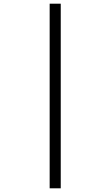

<svg xmlns="http://www.w3.org/2000/svg" viewBox="-20 -780 599 1040"><path d="M249 240H309V-760H249Z"/></svg>

Font: Noto Serif Display SemiBold
Style: Regular
Weight: 600
Designer: Monotype Design Team
Foundry: Monotype Imaging Inc.
Version: Version 2.009